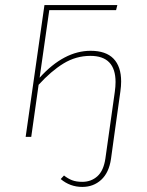

<svg xmlns="http://www.w3.org/2000/svg" viewBox="-20 -539 578 756"><path d="M457 -218Q457 -200 454 -179L429 0L417 87Q409 141 378.5 169Q348 197 304 197Q256 197 219 166L232 152Q247 164 263.5 170.5Q280 177 304 177Q339 177 363.5 155Q388 133 395 85L432 -177Q435 -198 435 -216Q435 -319 336 -319Q279 -319 230 -289Q181 -259 132 -205L103 0H81L155 -519H442L437 -499H174L136 -233Q232 -339 337 -339Q397 -339 427 -308Q457 -277 457 -218Z"/></svg>

Font: Fira Sans Thin
Style: Italic
Weight: 250
Italic angle: -8°
Designer: Carrois Corporate & Edenspiekermann AG
Foundry: Carrois Corporate GbR & Edenspiekermann AG
Version: Version 4.203